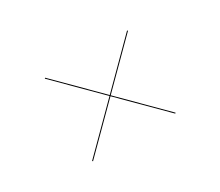

<svg xmlns="http://www.w3.org/2000/svg" viewBox="-69 -676 667 582"><g transform="rotate(15 265.0 -385.0)"><path d="M263 -180.5H266V-384.5H469.5V-387.5H266V-590H263V-387.5H60V-384.5H263Z"/></g></svg>

Font: Bodoni* 72pt
Style: Bold Italic
Weight: 700
Italic angle: -13°
Version: Version 2.3